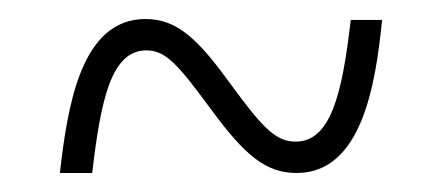

<svg xmlns="http://www.w3.org/2000/svg" viewBox="-20 -458 465 202"><path d="M43 -276H77C86 -353 97 -405 134 -405C155 -405 168 -389 202 -343C238 -294 260 -276 292 -276C360 -276 375 -367 382 -437H349C340 -359 328 -309 291 -309C270 -309 256 -324 223 -369C189 -416 167 -438 133 -438C65 -438 51 -346 43 -276Z"/></svg>

Font: Noto Serif Lao ExtraCondensed ExtraLight
Style: Regular
Weight: 200
Width: 2
Designer: Monotype Design Team
Foundry: Monotype Imaging Inc.
Version: Version 2.003